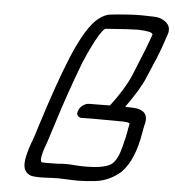

<svg xmlns="http://www.w3.org/2000/svg" viewBox="-55 -851 820 902"><g transform="rotate(5 355.0 -400.0)"><path d="M374 -69Q473 -69 503 -97Q518 -113 528 -137Q533 -149 541 -178Q555 -230 560 -267Q564 -281 564 -287Q564 -289 563 -290L562 -291Q551 -295 533 -295L391 -296L338 -295Q324 -295 318 -305Q315 -310 315 -315Q315 -322 319 -330Q324 -344 338.5 -354Q353 -364 367 -364L465 -365Q526 -445 555 -510Q615 -654 635 -714L636 -716H634Q632 -729 565 -731Q533 -731 412 -722Q403 -718 384 -688Q355 -641 317 -551Q259 -398 218 -266L186 -166Q164 -109 164 -85Q164 -75 169 -71Q176 -70 189 -70Q217 -70 244 -71Q266 -73 281 -73Q301 -73 325.5 -71Q350 -69 374 -69ZM344 0Q318 0 294 -1.5Q270 -3 252 -3L219 -2Q189 0 166 0Q139 0 123 -4Q123 -5 122 -5Q89 -17 89 -59Q89 -66 90 -75Q97 -116 114 -162L115 -163Q124 -187 146 -259Q206 -448 255 -568Q319 -723 376 -766Q405 -789 434 -791L463 -794Q525 -800 576 -800Q595 -800 636 -798.5Q677 -797 701 -769Q710 -757 710 -741Q710 -731 706 -720Q683 -650 665 -606L651 -574L624 -510Q602 -456 537 -365Q553 -365 565 -364Q639 -364 639 -314Q639 -299 633 -281V-280L628 -253Q617 -185 596 -136Q579 -94 548 -61Q547 -61 547 -60Q494 -13 426 -5Q384 0 344 0Z"/></g></svg>

Font: Bubblez Graffiti
Style: Italic
Weight: 400
Italic angle: -22.5°
Designer: GGBotNet
Foundry: GGBotNet
Version: 1.00